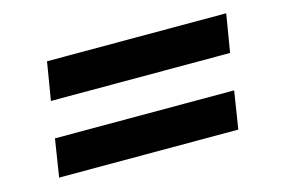

<svg xmlns="http://www.w3.org/2000/svg" viewBox="-54 -555 780 532"><g transform="rotate(-15 335.5 -289.0)"><path d="M92 -340 110 -449H624L606 -340ZM59 -129 76 -237H590L573 -129Z"/></g></svg>

Font: Nunito Sans 7pt SemiExpanded ExtraBold
Style: Italic
Weight: 800
Width: 6
Italic angle: -9°
Designer: Vernon Adams
Foundry: Vernon Adams
Version: Version 3.101;gftools[0.9.27]